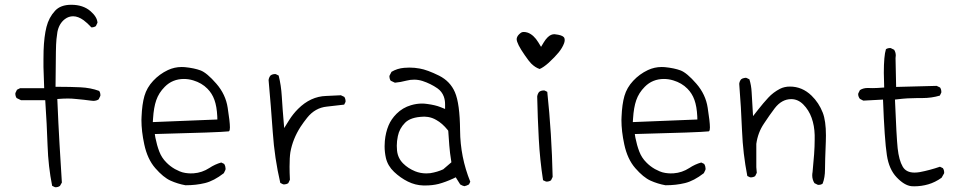

<svg xmlns="http://www.w3.org/2000/svg" viewBox="-20 -787 4040 800"><path d="M210.9 -6.8Q222.7 -6.8 230 -12.7L237.8 -26.4L228 -187Q223.1 -270 218.8 -374.5Q245.6 -376.5 262.7 -376.5Q279.8 -376.5 297.4 -374.5Q330.6 -371.6 358.4 -367.7Q363.8 -366.7 368.7 -366.7Q381.8 -366.7 391.1 -373L397.9 -387.2Q398.4 -388.7 398.4 -389.6Q398.4 -400.9 393.1 -408.2Q357.4 -421.4 314.7 -423.3Q272 -425.3 224.6 -425.3H211.4L212.9 -570.8Q213.4 -605 215.3 -624Q217.3 -643.1 219.2 -653.8Q226.1 -689 250.5 -707.5Q266.1 -719.2 284.7 -719.2Q305.7 -719.2 328.6 -702.6Q343.8 -691.4 360.8 -672.9Q360.8 -672.9 360.8 -672.9Q371.6 -672.9 379.4 -678.2L386.2 -692.4Q384.8 -716.3 357.4 -740.2Q326.7 -767.1 276.9 -767.1Q232.4 -767.1 209.5 -742.2Q183.6 -714.4 173.6 -674.6Q163.6 -634.8 161.6 -576.2Q161.1 -556.6 161.1 -539.8Q161.1 -522.9 161.1 -507.8Q161.6 -475.1 164.1 -419.4H63.5L50.8 -413.1L44.4 -399.9Q43.9 -398.4 43.9 -397.5Q43.9 -386.2 49.3 -378.4L67.4 -369.6H168.5Q175.3 -269 178.2 -180.9Q181.2 -92.8 197.3 -12.7L208.5 -7.3Q210 -6.8 210.9 -6.8Z M746.6 -458Q765.6 -458 785.2 -452.1Q820.8 -441.4 844.2 -417.5Q863.8 -397.9 873.5 -370.6Q883.3 -343.3 885.3 -302.2L885.7 -289.1L616.7 -278.3L617.7 -293Q620.6 -339.4 630.9 -369.1Q641.6 -400.4 666.5 -425.3Q698.7 -458 746.6 -458ZM787.1 -64.9Q781.7 -64.5 773.4 -64.5Q765.1 -64.5 752.2 -66.4Q739.3 -68.4 728.3 -73.2Q717.3 -78.1 709 -82.5Q688.5 -94.2 672.9 -110.4Q653.8 -129.4 643.8 -155.3Q633.8 -181.2 627.4 -213.4L625 -228.5Q897.5 -235.4 933.1 -239.7L934.6 -240.7Q938 -243.7 938 -255.9Q938 -279.3 928.7 -337.9Q920.4 -393.6 881.3 -438.5Q841.8 -483.9 815.4 -493.7Q789.1 -503.4 750 -507.3Q743.7 -507.8 736.8 -507.8Q707 -507.8 679.7 -495.1Q644.5 -478.5 618.2 -450.2Q591.8 -421.9 581.8 -387.2Q571.8 -352.5 569.8 -300.3Q569.3 -293.9 569.3 -287.1Q569.3 -240.2 581.1 -185.5Q594.2 -124 627 -86.4Q660.6 -47.9 690.4 -34.4Q720.2 -21 752.9 -15.1Q796.9 -15.1 834 -24.2Q871.1 -33.2 912.6 -65.4L919.4 -79.6Q919.9 -81.1 919.9 -84.7Q919.9 -88.4 918.5 -93.8Q917 -99.1 914.1 -104L901.9 -109.9Q875.5 -102.5 852.1 -86.9Q821.8 -67.4 787.1 -64.9Z M1159.7 -19Q1161.1 -18.6 1164.3 -18.6Q1167.5 -18.6 1172.1 -19.8Q1176.8 -21 1181.2 -23.9L1188 -38.1Q1186.5 -68.4 1186.5 -92.3Q1186.5 -130.9 1189.9 -152.8Q1199.7 -208 1232.4 -258.8Q1244.6 -277.3 1259.8 -296.4Q1293 -337.9 1341.8 -342.8Q1380.9 -346.7 1414.1 -351.1L1419.4 -361.8Q1419.9 -363.3 1419.9 -364.3Q1419.9 -375.5 1414.6 -383.3L1400.4 -390.1Q1369.1 -388.2 1338.9 -387.2Q1273.9 -385.3 1221.7 -333Q1201.2 -312.5 1185.1 -287.1L1164.1 -253.4Q1156.7 -339.8 1154.1 -385.5Q1151.4 -431.2 1141.1 -472.2L1129.4 -478Q1127.9 -478.5 1127 -478.5Q1114.7 -478.5 1106.9 -472.2Q1100.6 -464.4 1099.1 -453.6Q1108.9 -345.2 1116.5 -236.3Q1124 -127.4 1147.9 -24.9Z M1772.5 -65.4Q1763.7 -64.5 1755.9 -64.5Q1731.9 -64.5 1710 -73.2Q1680.2 -85.4 1659.7 -106Q1637.7 -127.9 1634.3 -159.7Q1633.3 -169.4 1633.3 -179.7Q1633.3 -199.2 1637.7 -219.7Q1644 -251.5 1667.7 -275.4Q1691.4 -299.3 1744.6 -300.8Q1746.1 -300.8 1750.7 -300.8Q1755.4 -300.8 1763.7 -299.6Q1772 -298.3 1780.8 -295.2Q1789.6 -292 1797.9 -287.1Q1822.8 -273.4 1845.2 -245.6L1847.7 -242.2L1852.1 -180.7Q1854 -152.8 1860.8 -110.8L1826.7 -81.5Q1802.7 -70.3 1772.5 -65.4ZM1686 -505.4Q1674.8 -505.4 1664.1 -504.4Q1635.3 -502 1611.3 -487.8L1603 -471.7Q1602.5 -470.7 1602.5 -467.5Q1602.5 -464.4 1603.8 -459.7Q1605 -455.1 1607.9 -450.7L1625.5 -442.4Q1648.4 -444.3 1674.3 -451.2Q1689 -455.1 1705.8 -455.1Q1722.7 -455.1 1740.2 -449.7Q1774.4 -438.5 1802.7 -418.9Q1821.3 -405.8 1829.1 -384.8Q1834.5 -370.1 1834.5 -352.5V-333L1816.4 -340.3Q1793.5 -349.6 1758.8 -354Q1748.5 -355.5 1738.3 -355.5Q1715.3 -355.5 1692.4 -348.6Q1657.7 -338.4 1632.3 -313Q1609.9 -290.5 1599.1 -264.6Q1586.9 -235.8 1583.5 -199.7Q1582.5 -189 1582.5 -177.7Q1582.5 -153.3 1587.9 -128.9Q1595.7 -95.7 1622.1 -70.8Q1648.4 -45.9 1679.4 -30.5Q1710.4 -15.1 1744.1 -14.2Q1748 -14.2 1752 -14.2Q1781.7 -14.2 1807.1 -20.5Q1836.4 -28.3 1868.2 -43L1878.9 -48.3L1897.5 -18.6Q1905.8 -13.2 1915 -11.2Q1924.8 -13.2 1934.1 -18.6L1939.5 -29.8Q1897.9 -132.3 1897 -243.9Q1896 -355.5 1875.5 -402.8Q1856 -448.2 1809.6 -471.7Q1760.3 -496.1 1728.5 -501.5Q1707.5 -505.4 1686 -505.4Z M2330.6 -607.4Q2333 -614.7 2333 -620.6Q2333 -628.4 2328.6 -632.8Q2320.3 -641.1 2293.9 -644Q2292 -644.5 2289.6 -644.5Q2283.2 -644.5 2276.1 -641.6Q2269 -638.7 2261.2 -630.9Q2252.9 -622.6 2245.6 -610.4L2234.4 -591.8L2223.1 -610.4Q2204.1 -641.6 2179.2 -650.9Q2169.9 -653.8 2163.1 -653.8Q2157.2 -653.8 2153.8 -652.3Q2148.9 -649.9 2143.3 -644.5Q2137.7 -639.2 2135.3 -633.8Q2132.8 -628.4 2132.8 -624Q2132.8 -605.5 2166.5 -557.1Q2184.6 -530.8 2193.4 -522.2Q2202.1 -513.7 2210.4 -508.3Q2218.8 -502.9 2228.5 -499.5Q2244.1 -505.9 2266.1 -525.4Q2292 -549.3 2307.6 -568.4Q2323.2 -587.4 2330.6 -607.4ZM2254.4 -30.8Q2255.9 -30.3 2258.1 -30.3Q2260.3 -30.3 2263.7 -30.8Q2270 -31.7 2275.9 -35.6L2282.7 -49.8Q2278.8 -230.5 2260.3 -404.3L2249.5 -409.7Q2248 -410.2 2246.6 -410.2Q2233.9 -410.2 2226.1 -403.8Q2219.7 -395.5 2218.3 -384.8Q2220.2 -295.9 2224.9 -208.5Q2229.5 -121.1 2242.7 -36.1Z M2746.6 -458Q2765.6 -458 2785.2 -452.1Q2820.8 -441.4 2844.2 -417.5Q2863.8 -397.9 2873.5 -370.6Q2883.3 -343.3 2885.3 -302.2L2885.7 -289.1L2616.7 -278.3L2617.7 -293Q2620.6 -339.4 2630.9 -369.1Q2641.6 -400.4 2666.5 -425.3Q2698.7 -458 2746.6 -458ZM2787.1 -64.9Q2781.7 -64.5 2773.4 -64.5Q2765.1 -64.5 2752.2 -66.4Q2739.3 -68.4 2728.3 -73.2Q2717.3 -78.1 2709 -82.5Q2688.5 -94.2 2672.9 -110.4Q2653.8 -129.4 2643.8 -155.3Q2633.8 -181.2 2627.4 -213.4L2625 -228.5Q2897.5 -235.4 2933.1 -239.7L2934.6 -240.7Q2938 -243.7 2938 -255.9Q2938 -279.3 2928.7 -337.9Q2920.4 -393.6 2881.3 -438.5Q2841.8 -483.9 2815.4 -493.7Q2789.1 -503.4 2750 -507.3Q2743.7 -507.8 2736.8 -507.8Q2707 -507.8 2679.7 -495.1Q2644.5 -478.5 2618.2 -450.2Q2591.8 -421.9 2581.8 -387.2Q2571.8 -352.5 2569.8 -300.3Q2569.3 -293.9 2569.3 -287.1Q2569.3 -240.2 2581.1 -185.5Q2594.2 -124 2627 -86.4Q2660.6 -47.9 2690.4 -34.4Q2720.2 -21 2752.9 -15.1Q2796.9 -15.1 2834 -24.2Q2871.1 -33.2 2912.6 -65.4L2919.4 -79.6Q2919.9 -81.1 2919.9 -84.7Q2919.9 -88.4 2918.5 -93.8Q2917 -99.1 2914.1 -104L2901.9 -109.9Q2875.5 -102.5 2852.1 -86.9Q2821.8 -67.4 2787.1 -64.9Z M3387.2 -17.1Q3388.7 -16.6 3391.8 -16.6Q3395 -16.6 3399.4 -17.8Q3403.8 -19 3407.7 -22Q3417.5 -47.4 3417.5 -81.1Q3417.5 -114.7 3420.9 -196.8Q3421.4 -210.4 3421.4 -222.7Q3421.4 -283.2 3408.2 -317.4Q3392.1 -358.9 3361.3 -388.7Q3322.3 -426.3 3271.5 -426.3Q3248.5 -426.3 3230 -417Q3201.7 -402.3 3181.2 -380.1Q3160.6 -357.9 3139.2 -330.6L3117.7 -303.2L3111.8 -403.3Q3110.4 -431.2 3102.5 -456.5L3090.3 -462.4Q3088.9 -462.9 3086.4 -462.9Q3084 -462.9 3080.6 -461.9Q3073.7 -460.9 3067.9 -456.5Q3061.5 -448.7 3060.1 -438Q3067.9 -340.8 3071.8 -241.7Q3075.7 -146.5 3093.8 -53.7L3105 -48.3Q3106.4 -47.9 3109.6 -47.9Q3112.8 -47.9 3117.4 -49.1Q3122.1 -50.3 3126.5 -53.2L3133.3 -66.9L3131.3 -90.3V-187.5Q3137.7 -234.4 3163.1 -272Q3186.5 -307.6 3208 -335.9Q3237.3 -374 3276.9 -374Q3304.7 -374 3326.7 -352.1Q3350.1 -328.6 3361.8 -295.9Q3373.5 -263.2 3374.5 -224.1Q3374.5 -214.4 3374.5 -205.1Q3374.5 -176.8 3372.1 -144Q3369.6 -111.3 3365.7 -70.3Q3364.3 -63 3364.3 -56.2Q3364.3 -38.6 3373.5 -23.9Z M3616.2 -419.9 3595.2 -420.4Q3576.7 -420.4 3563 -411.6L3556.2 -397.9Q3555.7 -397 3555.7 -393.6Q3555.7 -390.1 3557.4 -385Q3559.1 -379.9 3563 -375L3577.1 -367.7L3659.2 -372.1Q3665.5 -203.6 3675.3 -140.6Q3684.1 -81.5 3716.3 -47.9Q3748 -14.6 3777.3 -11.2Q3783.2 -10.7 3789.1 -10.7Q3819.3 -10.7 3847.9 -19Q3876.5 -27.3 3903.3 -46.4L3913.6 -64.5Q3914.1 -65.9 3914.1 -66.9Q3914.1 -78.6 3908.7 -86.4L3896.5 -92.3Q3853.5 -77.6 3812 -69.8Q3800.3 -67.9 3790.5 -67.9Q3755.4 -67.9 3741.2 -92.8Q3725.6 -119.6 3720.2 -169.4Q3715.3 -216.8 3709 -372.1L3721.2 -373.5Q3761.2 -378.4 3802.7 -378.4H3822.8Q3861.8 -378.4 3896 -388.7L3901.9 -400.9Q3902.3 -402.3 3902.3 -403.3Q3902.3 -414.6 3897 -422.4L3882.8 -429.2L3713.9 -424.8L3711.4 -544.9Q3712.4 -550.8 3712.4 -555.7Q3712.4 -568.8 3705.6 -579.6L3691.9 -586.4Q3690.4 -586.9 3689.5 -586.9Q3678.7 -586.9 3671.4 -582Q3662.6 -554.2 3662.6 -483.4Q3662.6 -460.9 3664.1 -422.4Q3633.8 -419.9 3616.2 -419.9Z"/></svg>

Font: NaikaiFont
Style: ExtraLight
Weight: 200
Version: Version 1.89